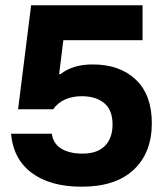

<svg xmlns="http://www.w3.org/2000/svg" viewBox="-20 -695 615 725"><path d="M288.3 10Q170 10 100 -42.1Q30 -94.2 21.7 -190H175.8Q180.8 -152.5 211.2 -133.8Q241.7 -115 291.7 -115Q347.5 -115 376.2 -144.2Q405 -173.3 405 -225Q405 -279.2 373.8 -305.4Q342.5 -331.7 288.3 -331.7Q253.3 -331.7 225.4 -319.2Q197.5 -306.7 180.8 -282.5H48.3L97.5 -675H518.3V-543.3H219.2L203.3 -415H208.3Q255 -451.7 330 -451.7Q432.5 -451.7 492.9 -394.2Q553.3 -336.7 553.3 -230Q553.3 -118.3 485 -54.2Q416.7 10 288.3 10Z"/></svg>

Font: Funnel Display Light ExtraBold
Style: Regular
Weight: 800
Version: Version 1.000